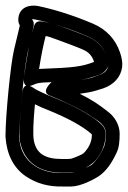

<svg xmlns="http://www.w3.org/2000/svg" viewBox="-21 -663 465 698"><path d="M235 -36C268 -36 314 -63 330 -84C351 -111 363 -141 363 -176C363 -194 353 -207 342 -216C305 -248 247 -279 170 -310C157 -315 142 -322 125 -330L109 -338C103 -341 65 -375 60 -326C51 -241 48 -181 52 -145C52 -144 53 -144 53 -143C69 -72 125 -35 205 -35C217 -35 228 -36 235 -36ZM106 -284C122 -276 137 -269 151 -264C226 -234 279 -204 309 -178L313 -174C313 -151 305 -132 291 -115C286 -109 284 -104 264 -96C233 -83 237 -85 204 -85C141 -85 111 -106 102 -152C98 -175 100 -220 106 -284ZM49 -169C49 -234 68 -422 79 -470C87 -505 94 -534 100 -561C103 -575 103 -584 95 -593C98 -593 101 -593 108 -592C161 -581 225 -562 297 -531C335 -515 356 -490 367 -457C373 -440 373 -429 373 -427C371 -410 362 -398 339 -390L314 -381C299 -376 272 -372 235 -369C197 -366 174 -365 166 -364C166 -364 126 -329 159 -316C213 -294 283 -261 314 -238C335 -223 364 -210 364 -176C364 -152 360 -136 357 -129C342 -96 325 -74 311 -63C302 -57 251 -35 237 -35C227 -35 217 -34 204 -34C120 -32 49 -81 49 -169ZM-1 -168V-166C3 -104 27 -53 73 -22C113 5 157 16 205 15H238C270 15 318 -9 339 -23C366 -42 385 -70 403 -108C412 -127 414 -149 414 -177C414 -208 397 -237 374 -255C340 -282 314 -300 269 -322C292 -325 313 -329 329 -334L355 -342C392 -355 418 -382 423 -419C425 -435 422 -453 415 -473C399 -520 366 -556 317 -577C241 -609 175 -629 118 -641C86 -647 51 -637 46 -599C45 -589 45 -582 51 -570C45 -543 38 -517 30 -482C17 -427 -1 -241 -1 -168ZM104 -572C91 -530 79 -476 66 -382C66 -382 57 -335 101 -355C111 -360 123 -362 137 -363C224 -366 279 -371 309 -381C334 -389 348 -391 361 -405C366 -411 375 -421 373 -434C366 -477 341 -511 302 -528C288 -534 274 -540 260 -545C237 -554 179 -576 153 -581C131 -585 113 -592 104 -572ZM121 -412C129 -464 138 -506 145 -532C153 -531 168 -526 189 -518C228 -503 248 -497 282 -482C302 -473 314 -460 321 -438C278 -421 246 -417 135 -413C130 -413 128 -413 121 -412Z"/></svg>

Font: AppleStorm
Style: CBo
Weight: 400
Foundry: Cannot Into Space Fonts
Version: Version 1.01